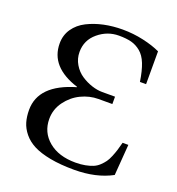

<svg xmlns="http://www.w3.org/2000/svg" viewBox="-131 -813 860 934"><g transform="rotate(20 299.0 -346.0)"><path d="M50.8 -184.1Q50.8 -314.5 231.9 -367.2V-369.1Q80.1 -417 80.1 -539.1Q80.1 -582 103 -615.2Q126 -648.4 164.8 -668Q203.6 -687.5 249.5 -697.3Q295.4 -707 346.2 -707Q400.9 -707 453.4 -695.3Q505.9 -683.6 543 -666V-496.1H511.2Q502.9 -551.3 489 -586.4Q475.1 -621.6 452.4 -640.4Q429.7 -659.2 403.6 -666Q377.4 -672.9 338.9 -672.9Q279.3 -672.9 232.2 -633.5Q185.1 -594.2 185.1 -533.2Q185.1 -498.5 202.4 -469.5Q219.7 -440.4 246.1 -423.1Q272.5 -405.8 301 -396.5Q329.6 -387.2 355 -387.2H421.9V-349.1H350.1Q304.2 -349.1 260.7 -328.1Q217.3 -307.1 187.7 -266.6Q158.2 -226.1 158.2 -176.8Q158.2 -107.4 210.4 -63.7Q262.7 -20 350.1 -20Q377.9 -20 400.4 -24.4Q422.9 -28.8 439.5 -35.6Q456.1 -42.5 469.5 -55.2Q482.9 -67.9 491.7 -80.1Q500.5 -92.3 508.5 -111.8Q516.6 -131.3 521.7 -147.7Q526.9 -164.1 533.2 -189H563L550.8 -28.8Q469.7 15.1 356 15.1Q285.2 15.1 231.4 4.9Q177.7 -5.4 143.8 -22.9Q109.9 -40.5 88.6 -66.7Q67.4 -92.8 59.1 -121.1Q50.8 -149.4 50.8 -184.1Z"/></g></svg>

Font: Heuristica
Style: Regular
Weight: 400
Version: Version 1.0.2